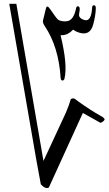

<svg xmlns="http://www.w3.org/2000/svg" viewBox="-20 -792 555 981"><path d="M494.1 -164.1Q494.1 -164.1 403.3 -214.8L230.5 164.1Q229 168.5 220.7 168.9Q205.1 168.9 188.5 149.4Q182.1 117.7 165.5 24.4L27.3 -772.5H63.5L202.1 30.3L316.4 -215.8Q335 -260.3 340.8 -283.2Q342.3 -286.1 346.2 -288.1Q356.9 -292 366.2 -284.2Q370.1 -280.8 380.9 -272.9Q444.8 -227.5 492.2 -201.2Q514.2 -189.5 514.6 -181.6Q512.2 -172.9 494.1 -164.1ZM450.8 -754.3Q451.4 -765.1 460.7 -765.1Q470.1 -765.1 469.5 -747.3Q468.1 -710.6 456 -666.1Q440.2 -607.5 383.7 -625.4Q366.1 -630.9 353.2 -640.6Q324.8 -609.6 289.4 -612.2Q326.8 -460.2 309.3 -389.3Q307.8 -383.4 302.8 -381.3Q297.8 -379.3 294 -382.2Q290.5 -385.2 289.9 -392.5Q280 -552.4 209.1 -657.9Q196.8 -676.1 199.7 -687.5L214.6 -748.4Q219.9 -769.5 235.4 -746.4Q270.3 -695.1 277.9 -690.7Q294.6 -681 320.4 -683.4Q356.1 -686.6 368.4 -748.7Q370.8 -760.4 377.8 -759.9Q384.9 -759.3 386.8 -751.6Q388.7 -744 384.3 -721.3Q379.9 -698.6 412.4 -689.5Q446.7 -680.5 450.8 -754.3Z"/></svg>

Font: Amiri
Style: Regular
Weight: 400
Designer: Khaled Hosny
Version: Version 000.108